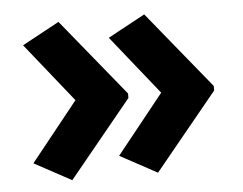

<svg xmlns="http://www.w3.org/2000/svg" viewBox="-40 -550 696 551"><g transform="rotate(-5 307.5 -274.0)"><path d="M147 -46 40 -104 176 -274 40 -444 147 -502 328 -280V-267ZM394 -46 287 -104 423 -274 287 -444 394 -502 575 -280V-267Z"/></g></svg>

Font: Noto Sans Arabic
Style: Bold
Weight: 700
Designer: Nadine Chahine
Foundry: Monotype Imaging Inc.
Version: Version 1.001